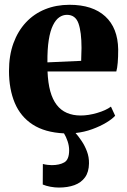

<svg xmlns="http://www.w3.org/2000/svg" viewBox="-20 -560 545 822"><path d="M232 243Q214.5 243 195.8 239.5Q177 236 163 230L163.5 142Q172.5 144.5 183.8 145.8Q195 147 201.5 147Q234.5 147 255.2 135.2Q276 123.5 276 83Q276 64.5 269.5 45Q263 25.5 254 11Q172 7 120 -26.8Q68 -60.5 43.2 -119.5Q18.5 -178.5 18.5 -256Q18.5 -322.5 37.5 -374.8Q56.5 -427 91 -464Q125.5 -501 173 -520.2Q220.5 -539.5 277.5 -539.5Q376.5 -539.5 430.5 -490Q484.5 -440.5 486 -348.5Q486 -315 484 -291.5Q482 -268 478 -254H183.5Q185.5 -205 195.2 -169.5Q205 -134 222.8 -111Q240.5 -88 266.2 -76.8Q292 -65.5 325.5 -65.5Q358.5 -65.5 396 -76.5Q433.5 -87.5 455 -103.5L473 -64.5Q460.5 -50.5 434.8 -35Q409 -19.5 375 -7Q341 5.5 303.5 9.5Q315.5 23 329.2 43.2Q343 63.5 352.2 88Q361.5 112.5 361 139.5Q360.5 176.5 344 199.2Q327.5 222 298.8 232.5Q270 243 232 243ZM183 -293 327.5 -299.5Q328 -313 328.2 -326.8Q328.5 -340.5 329 -354.5Q329 -423 316 -459.8Q303 -496.5 266.5 -496.5Q249 -496.5 233.8 -486Q218.5 -475.5 206.8 -451.8Q195 -428 188.8 -389Q182.5 -350 183 -293Z"/></svg>

Font: Merriweather 96pt ExtraBold
Style: Regular
Weight: 800
Version: Version 2.100